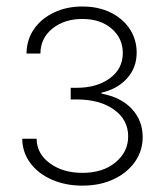

<svg xmlns="http://www.w3.org/2000/svg" viewBox="-20 -567 507 594"><path d="M234.9 7.3Q182.6 7.3 140.4 -11.2Q98.1 -29.8 73.7 -62.7Q49.3 -95.7 48.8 -137.7H93.3Q93.8 -91.3 134.3 -61.8Q174.8 -32.2 234.9 -32.2Q298.3 -32.2 337.4 -64.7Q376.5 -97.2 376.5 -145Q376.5 -196.8 332.5 -228Q288.6 -259.3 217.8 -259.3H198.7V-295.4H217.8Q279.3 -295.4 319.6 -324.7Q359.9 -354 359.9 -402.8Q359.9 -448.7 325.2 -478.5Q290.5 -508.3 234.9 -508.3Q179.2 -508.3 142.3 -478.8Q105.5 -449.2 105 -401.4H62Q62.5 -444.3 85.2 -477.1Q107.9 -509.8 147 -528.3Q186 -546.9 234.9 -546.9Q284.7 -546.9 322.5 -528.1Q360.4 -509.3 381.6 -477.1Q402.8 -444.8 402.8 -404.3Q402.8 -357.4 373 -324.5Q343.3 -291.5 293.9 -280.3V-277.3Q353.5 -266.6 387.5 -230.5Q421.4 -194.3 421.4 -143.1Q421.4 -100.6 397.5 -66.4Q373.5 -32.2 331.5 -12.5Q289.6 7.3 234.9 7.3Z"/></svg>

Font: Inter 18pt ExtraLight
Style: Regular
Weight: 250
Designer: Rasmus Andersson
Foundry: rsms
Version: Version 4.001;git-66647c0bb